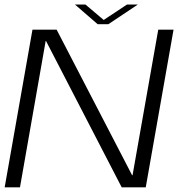

<svg xmlns="http://www.w3.org/2000/svg" viewBox="-23 -802 783 822"><path d="M-3 0H62.5L172.5 -626.5H174L498 0H601L720 -675H654.5L544.5 -52H542.5L219.5 -675H116ZM395 -698.5H441L567 -782.5H520.5L421 -716.5L343 -782.5H298Z"/></svg>

Font: Anybody SemiExpanded Light
Style: Italic
Weight: 300
Width: 6
Italic angle: -10°
Version: Version 1.113;gftools[0.9.25]